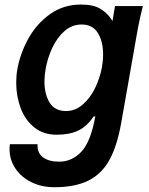

<svg xmlns="http://www.w3.org/2000/svg" viewBox="-20 -576 640 823"><path d="M21 63.5Q21 53.5 22.5 42H141Q139 79.5 164.2 98.2Q189.5 117 233 117Q289.5 117 329.5 73.5Q369.5 30 388.5 -77H381.5Q352 -33.5 314.8 -16Q277.5 1.5 223 1.5Q165.5 1.5 126.5 -30.2Q87.5 -62 68.5 -113Q49.5 -164 49.5 -221.5Q49.5 -253 54.5 -280Q66.5 -347 101.5 -410.5Q136.5 -474 194.2 -515.2Q252 -556.5 327 -556.5Q380 -556.5 409 -539Q438 -521.5 455 -497Q459 -491 462 -485.5L473 -550H592.5Q580 -502.5 571.5 -457L499.5 -49Q482 50 449 109.8Q416 169.5 359 198Q302 226.5 212.5 226.5Q158.5 226.5 114.8 205Q71 183.5 46 146.2Q21 109 21 63.5ZM417 -288Q422 -317 422 -341.5Q422 -398 399.5 -434.5Q377 -471 330 -471Q288.5 -471 256.2 -442.5Q224 -414 203.8 -370.2Q183.5 -326.5 175.5 -280Q170.5 -251 170.5 -227Q170.5 -172 192.8 -136Q215 -100 263 -100Q302.5 -100 334.8 -128Q367 -156 387.8 -199Q408.5 -242 417 -288Z"/></svg>

Font: JuliaMono BoldItalic
Style: Regular
Weight: 700
Italic angle: -9°
Monospace: yes
Designer: cormullion
Foundry: corm
Version: Version 0.049; ttfautohint (v1.8.4)